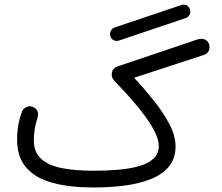

<svg xmlns="http://www.w3.org/2000/svg" viewBox="-20 -790 970 839"><path d="M461.9 -632.3Q458.5 -644.5 464.6 -655.8Q470.7 -667 482.4 -670.4L772.5 -768.1Q784.2 -772 795.4 -766.6Q806.6 -761.2 810.1 -748.5Q814 -736.3 808.6 -725.6Q803.2 -714.8 791 -710.9L500 -612.8Q487.8 -608.9 476.8 -614.3Q465.8 -619.6 461.9 -632.3ZM54.7 -179.7Q54.7 -246.1 76.7 -303.7Q83.5 -317.9 97.9 -323.2Q112.3 -328.6 126 -321.8Q154.3 -307.6 143.1 -272.5Q127.9 -224.1 127.9 -177.2Q127.9 -125.5 159.4 -96.4Q190.9 -67.4 249 -55.7Q307.1 -43.9 387.7 -43.9Q442.9 -43.9 493.9 -48.1Q544.9 -52.2 585.7 -63.5Q626.5 -74.7 650.1 -96.2Q673.8 -117.7 673.8 -151.9Q673.8 -178.7 657.2 -212.4Q640.6 -246.1 613.3 -283.2Q585.9 -320.3 553.5 -357.2Q521 -394 489.3 -426.3Q479 -437 473.6 -444.8Q468.3 -452.6 468.3 -464.8Q468.3 -491.7 495.6 -500.5L843.3 -617.7Q861.8 -623.5 875.7 -617.2Q889.6 -610.8 894 -595.2Q897.9 -579.1 891.6 -566.7Q885.3 -554.2 870.1 -549.8L566.4 -450.2Q612.8 -399.9 654.1 -347.9Q695.3 -295.9 721.2 -245.8Q747.1 -195.8 747.1 -150.4Q747.1 -97.7 718.5 -62.7Q689.9 -27.8 639.9 -7.8Q589.8 12.2 525.1 20.8Q460.4 29.3 388.2 29.3Q285.6 29.3 210.9 9.3Q136.2 -10.7 95.5 -56.6Q54.7 -102.5 54.7 -179.7Z"/></svg>

Font: Mikhak Regular
Style: Regular
Weight: 400
Designer: Amin Abedi
Version: Version 3.3